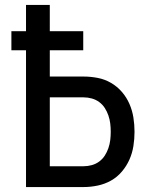

<svg xmlns="http://www.w3.org/2000/svg" viewBox="-20 -755 640 775"><path d="M85 0V-552H26V-629H85V-735H181V-629H316V-552H181V-446H318Q346 -446 374.5 -440.5Q403 -435 428 -420.5Q453 -406 472 -384Q491 -362 502.5 -335.5Q514 -309 518.5 -280.5Q523 -252 523 -223Q523 -194 518.5 -165.5Q514 -137 502.5 -111Q491 -85 472 -62.5Q453 -40 428 -26Q403 -12 374.5 -6Q346 0 318 0ZM318 -84Q334 -84 350.5 -88.5Q367 -93 380.5 -103Q394 -113 403 -127Q412 -141 417.5 -157Q423 -173 425 -189.5Q427 -206 427 -223Q427 -240 425 -256.5Q423 -273 417.5 -289Q412 -305 403 -319Q394 -333 380.5 -343Q367 -353 350.5 -357.5Q334 -362 318 -362H181V-84Z"/></svg>

Font: Iosevka SS04 Medium Extended
Style: Regular
Weight: 500
Width: 7
Monospace: yes
Designer: Belleve Invis
Foundry: Belleve Invis
Version: Version 19.0.0; ttfautohint (v1.8.4)